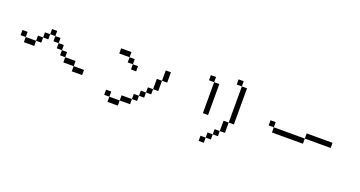

<svg xmlns="http://www.w3.org/2000/svg" viewBox="-44 -1435 4088 2182"><g transform="rotate(20 2000.0 -344.0)"><path d="M875 -187.5V-250H750V-187.5ZM750 -250V-312.5H625V-250ZM625 -312.5V-375H562.5V-312.5ZM125 -375V-312.5H250V-375ZM125 -375V-437.5H62.5V-375ZM250 -375H312.5V-437.5H250ZM562.5 -375V-437.5H500V-375ZM312.5 -437.5H375V-500H312.5ZM500 -437.5V-500H437.5V-437.5ZM375 -500H437.5V-562.5H375Z M1437.5 -437.5V-500H1375V-437.5ZM1250 -62.5V0H1375V-62.5ZM1250 -62.5V-125H1187.5V-62.5ZM1375 -62.5H1500V-125H1375ZM1500 -125H1562.5V-187.5H1500ZM1562.5 -187.5H1625V-250H1562.5ZM1625 -250H1687.5V-312.5H1625ZM1687.5 -312.5H1750Q1750 -312.5 1750 -437.5H1687.5Q1687.5 -437.5 1687.5 -312.5ZM1750 -437.5H1812.5Q1812.5 -437.5 1812.5 -562.5H1750Q1750 -562.5 1750 -437.5ZM1375 -500V-562.5H1312.5V-500ZM1312.5 -562.5V-625H1187.5V-562.5Z M2437.5 0H2375V62.5H2437.5ZM2437.5 0H2500V-62.5H2437.5ZM2500 -62.5H2562.5V-125H2500ZM2562.5 -125H2625Q2625 -125 2625 -250H2562.5Q2562.5 -250 2562.5 -125ZM2625 -250H2687.5V-687.5H2625ZM2312.5 -625Q2312.5 -625 2312.5 -250H2375Q2375 -250 2375 -625ZM2312.5 -625V-687.5H2250V-625ZM2625 -687.5V-750H2562.5V-687.5Z M3812.5 -375V-437.5H3500V-375H3125V-312.5H3500V-375ZM3125 -375V-437.5H3062.5V-375Z"/></g></svg>

Font: Unifont
Style: Regular
Weight: 500
Version: Version 15.1.04